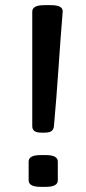

<svg xmlns="http://www.w3.org/2000/svg" viewBox="-20 -722 334 744"><path d="M141 -208Q121 -208 113 -214.5Q105 -221 105 -233V-677Q105 -702 151 -702H178Q223 -702 223 -678Q214 -567 206.5 -455.5Q199 -344 189 -233Q188 -221 180 -214.5Q172 -208 152 -208ZM137 2Q91 2 91 -23V-96Q91 -121 137 -121H158Q204 -121 204 -96V-23Q204 2 158 2Z"/></svg>

Font: Asap Medium
Style: Regular
Weight: 500
Designer: Pablo Cosgaya
Foundry: Omnibus-Type
Version: Version 3.001; ttfautohint (v1.8.3)